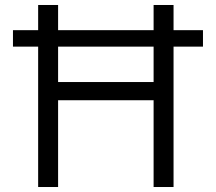

<svg xmlns="http://www.w3.org/2000/svg" viewBox="-20 -750 866 770"><path d="M32 -563V-629H794V-563ZM596 0V-730H676V0ZM133 0V-730H213V0ZM173 -348V-421H636V-348Z"/></svg>

Font: M PLUS 2
Style: Regular
Weight: 400
Designer: Coji Morishita
Foundry: UNDERFOREST DESIGN
Version: Version 1.001